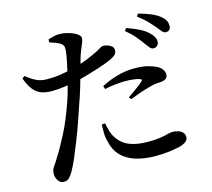

<svg xmlns="http://www.w3.org/2000/svg" viewBox="-115 -928 1231 1113"><g transform="rotate(-15 500.0 -371.0)"><path d="M837 -567Q825 -568 815 -580Q805 -592 792 -610Q778 -630 757 -655Q736 -680 703 -707L714 -722Q755 -708 786.5 -692.5Q818 -677 839 -657Q856 -641 863.5 -627Q871 -613 870 -599Q870 -585 861 -576Q852 -567 837 -567ZM134 46Q116 46 103 28Q90 10 90 -14Q90 -31 95.5 -42Q101 -53 110.5 -66Q120 -79 131 -98Q163 -148 200 -220Q237 -292 272 -392Q284 -426 295.5 -468Q307 -510 317 -552Q327 -594 334 -630Q341 -666 343 -689Q344 -707 340 -715.5Q336 -724 323 -733Q310 -740 294.5 -746Q279 -752 262 -757L263 -775Q282 -781 299.5 -785Q317 -789 338 -788Q363 -787 389 -779Q415 -771 433.5 -758.5Q452 -746 452 -733Q452 -722 447 -709Q442 -696 434 -677.5Q426 -659 416 -629Q409 -604 397 -560.5Q385 -517 370 -465.5Q355 -414 337 -365Q322 -319 303.5 -266.5Q285 -214 265 -163Q245 -112 226.5 -69Q208 -26 192 1Q180 22 168 34Q156 46 134 46ZM688 39Q619 39 567 22Q515 5 483 -29Q451 -63 441 -113Q433 -140 432.5 -167.5Q432 -195 433 -218L453 -220Q457 -200 464 -174.5Q471 -149 486 -127Q514 -86 558.5 -69Q603 -52 665 -52Q712 -52 741 -56.5Q770 -61 788 -66Q806 -71 817 -71Q834 -71 850.5 -66Q867 -61 877.5 -50Q888 -39 888 -21Q888 -4 871 7.5Q854 19 827 25Q804 30 769.5 34.5Q735 39 688 39ZM206 -480Q172 -480 144.5 -489Q117 -498 96 -523Q75 -548 58 -595L73 -606Q108 -578 134.5 -566Q161 -554 195 -554Q239 -553 282.5 -560.5Q326 -568 357 -576Q411 -590 450.5 -606.5Q490 -623 519 -638Q532 -646 542 -651.5Q552 -657 559 -657Q570 -657 584 -652.5Q598 -648 608.5 -639Q619 -630 619 -615Q619 -597 603 -584Q587 -571 544 -555Q529 -549 496.5 -538.5Q464 -528 424.5 -516.5Q385 -505 347 -497Q318 -491 278 -485.5Q238 -480 206 -480ZM626 -330Q642 -341 662 -355Q682 -369 698.5 -382Q715 -395 721 -401Q730 -410 716 -415Q700 -421 676 -423.5Q652 -426 629 -426Q602 -426 570 -422.5Q538 -419 505 -412L499 -431Q537 -452 590 -468Q643 -484 699 -484Q748 -484 781 -475Q814 -466 831 -457Q851 -446 860.5 -431.5Q870 -417 870 -403Q870 -385 857 -376.5Q844 -368 817 -367Q803 -367 788.5 -364.5Q774 -362 754 -356Q726 -349 694.5 -338Q663 -327 636 -316ZM932 -639Q919 -639 908.5 -651.5Q898 -664 883 -683Q868 -701 848.5 -721.5Q829 -742 792 -770L802 -785Q844 -774 875 -761Q906 -748 926 -732Q945 -717 953 -702Q961 -687 961 -670Q961 -655 953 -647Q945 -639 932 -639Z"/></g></svg>

Font: Noto Serif SC ExtraLight SemiBold
Style: Regular
Weight: 600
Version: Version 2.002-H1;hotconv 1.1.0;makeotfexe 2.6.0